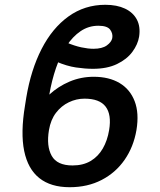

<svg xmlns="http://www.w3.org/2000/svg" viewBox="-20 -780 677 810"><path d="M375.5 -456.1Q439.9 -456.1 484.4 -429.7Q528.8 -403.3 548.1 -353Q567.4 -302.7 555.7 -231.4Q543.5 -160.2 505.6 -105.7Q467.8 -51.3 408.7 -20.8Q349.6 9.8 273.9 9.8Q194.3 9.8 146 -28.6Q97.7 -66.9 82 -143.3Q66.4 -219.7 85.4 -334L90.8 -368.2Q110.4 -485.4 155.5 -573.5Q200.7 -661.6 269 -710.7Q337.4 -759.8 424.3 -759.8Q473.1 -759.8 507.3 -743.7Q541.5 -727.5 557.4 -697.5Q573.2 -667.5 566.9 -625.5Q561.5 -592.3 538.3 -561Q515.1 -529.8 473.6 -509.8Q432.1 -489.7 371.6 -489.7Q338.9 -489.7 300.5 -495.4Q262.2 -501 217.8 -520L260.7 -600.6Q294.4 -586.4 323 -580.3Q351.6 -574.2 374 -574.2Q411.1 -574.2 430.7 -588.4Q450.2 -602.5 453.6 -619.1Q457 -638.2 444.8 -654.8Q432.6 -671.4 395 -671.4Q354 -671.4 320.3 -648.7Q286.6 -626 260.5 -585.9Q234.4 -545.9 216.3 -493.2Q198.2 -440.4 188 -380.9Q225.6 -415.5 273.4 -435.8Q321.3 -456.1 375.5 -456.1ZM336.4 -363.8Q302.2 -363.8 270.5 -348.6Q238.8 -333.5 216.3 -304.2Q193.8 -274.9 186.5 -231Q175.3 -163.6 198 -122.8Q220.7 -82 286.1 -82Q330.6 -82 362.3 -100.8Q394 -119.6 413.6 -153.3Q433.1 -187 440.4 -231.4Q451.2 -296.9 425.5 -330.3Q399.9 -363.8 336.4 -363.8Z"/></svg>

Font: Inter 20pt Medium
Style: Italic
Weight: 500
Italic angle: -9.3988°
Version: Version 4.001;git-66647c0bb